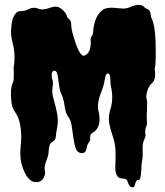

<svg xmlns="http://www.w3.org/2000/svg" viewBox="-20 -757 695 807"><path d="M494.1 -6.8Q461.9 -6.8 464.8 -61.5Q466.8 -98.6 465.3 -127Q463.9 -155.3 453.1 -186.5Q442.4 -217.8 438.5 -243.2Q434.6 -268.6 444.3 -298.8Q458 -341.8 446.3 -394.5Q444.3 -403.3 444.3 -412.6Q444.3 -421.9 443.4 -429.7Q442.4 -448.2 433.6 -448.2Q425.8 -448.2 422.9 -434.6Q417 -399.4 409.2 -379.9Q387.7 -329.1 392.6 -295.9Q405.3 -247.1 390.6 -220.7Q383.8 -208 374 -202.1Q364.3 -196.3 361.3 -191.9Q358.4 -187.5 358.9 -176.3Q359.4 -165 353.5 -158.2Q347.7 -151.4 346.2 -143.6Q344.7 -135.7 342.8 -128.9Q337.9 -111.3 321.3 -113.3Q304.7 -115.2 298.3 -133.8Q292 -152.3 288.6 -176.8Q285.2 -201.2 281.7 -225.6Q278.3 -250 269 -262.7Q259.8 -275.4 256.3 -288.1Q252.9 -300.8 251 -314.5Q246.1 -347.7 238.3 -360.4Q231.4 -372.1 227.5 -404.3Q223.6 -436.5 220.2 -448.2Q216.8 -460 208 -460Q198.2 -459 197.3 -445.3Q196.3 -431.6 200.2 -422.9Q204.1 -414.1 201.2 -391.6Q198.2 -369.1 202.1 -352.5Q206.1 -335.9 210 -322.8Q213.9 -309.6 216.8 -294.9Q226.6 -254.9 221.2 -227.1Q215.8 -199.2 214.8 -184.1Q213.9 -168.9 202.6 -162.1Q191.4 -155.3 189 -147.9Q186.5 -140.6 185.5 -131.3Q184.6 -122.1 183.6 -111.8Q182.6 -101.6 176.8 -86.9Q164.1 -55.7 168.5 -41Q172.9 -26.4 163.6 -9.8Q154.3 6.8 137.2 8.3Q120.1 9.8 109.9 2Q99.6 -5.9 91.8 -17.6Q59.6 -70.3 66.4 -136.7Q67.4 -151.4 68.8 -166Q70.3 -180.7 68.4 -202.1Q65.4 -254.9 43.9 -285.2Q29.3 -305.7 27.3 -335Q22.5 -385.7 33.2 -407.2Q38.1 -417 38.1 -438Q38.1 -459 37.6 -468.3Q37.1 -477.5 38.6 -481.9Q40 -486.3 40.5 -497.6Q41 -508.8 41 -523.4Q40 -549.8 34.2 -571.8Q28.3 -593.8 26.9 -609.9Q25.4 -626 27.3 -641.6Q30.3 -676.8 39.6 -691.4Q48.8 -706.1 56.6 -708.5Q64.5 -710.9 74.2 -710.9Q84 -710.9 90.8 -714.4Q97.7 -717.8 105.5 -720.7Q122.1 -727.5 137.7 -721.7Q153.3 -715.8 164.6 -717.8Q175.8 -719.7 185.5 -722.7Q210.9 -732.4 224.1 -727.5Q237.3 -722.7 248 -710.9Q258.8 -699.2 260.3 -691.9Q261.7 -684.6 264.6 -681.6Q267.6 -678.7 271.5 -675.8Q279.3 -668.9 279.3 -654.3Q279.3 -632.8 291 -596.7Q311.5 -528.3 330.1 -522.5Q334 -521.5 343.8 -528.3Q353.5 -535.2 357.4 -548.8Q363.3 -572.3 361.3 -584.5Q359.4 -596.7 364.7 -603.5Q370.1 -610.4 370.6 -616.2Q371.1 -622.1 372.1 -631.8Q373 -641.6 376 -654.3Q383.8 -686.5 398.4 -703.1Q413.1 -719.7 428.7 -722.7Q444.3 -725.6 460.4 -724.1Q476.6 -722.7 492.7 -721.2Q508.8 -719.7 525.4 -726.6Q569.3 -746.1 585.9 -727.5Q590.8 -722.7 595.2 -720.7Q599.6 -718.8 603.5 -716.8Q611.3 -710.9 612.8 -698.7Q614.3 -686.5 616.2 -682.1Q618.2 -677.7 620.1 -673.8Q630.9 -648.4 633.8 -585.9Q636.7 -483.4 629.9 -468.8Q636.7 -428.7 623 -412.1Q620.1 -409.2 617.2 -406.2Q599.6 -388.7 595.7 -359.4Q593.8 -347.7 596.2 -339.8Q598.6 -332 598.6 -323.2Q598.6 -314.5 598.1 -307.6Q597.7 -300.8 597.7 -293Q595.7 -264.6 597.2 -252Q598.6 -239.3 597.2 -233.4Q595.7 -227.5 593.8 -222.7Q588.9 -208 590.8 -197.8Q592.8 -187.5 590.8 -181.6Q588.9 -175.8 585.9 -169.9Q578.1 -153.3 579.6 -127.4Q581.1 -101.6 577.6 -84Q574.2 -66.4 574.2 -47.9Q572.3 3.9 560.5 0Q555.7 -2 552.2 4.9Q548.8 11.7 546.4 22.5Q543.9 33.2 533.2 29.8Q522.5 26.4 519 13.7Q515.6 1 510.3 -2.9Q504.9 -6.8 494.1 -6.8Z"/></svg>

Font: Creepster
Style: Regular
Weight: 400
Designer: Font Diner, Inc
Foundry: Font Diner, Inc
Version: Version 1.002